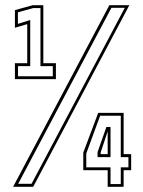

<svg xmlns="http://www.w3.org/2000/svg" viewBox="-20 -720 550 740"><path d="M37.5 -415V-476.5H85V-627L37.5 -613V-681L106.5 -700H147V-476.5H195.5V-415ZM49.5 -426H183.5V-465H136V-689H108.5L49 -672.5V-628L96.5 -643V-465H49.5ZM30.5 0 401.5 -700H478.5L108 0ZM50 -11.5H101.5L461 -690H409.5ZM395 0V-64H301V-132L358.5 -285H456.5V-126H485.5V-64H456.5V0ZM368 -126H395V-218H396.5L368 -132.5ZM406 -10.5H445.5V-75H475V-114.5H445.5V-274H366L312.5 -128.5V-75H406ZM356 -114.5V-133.5L390 -230.5H406V-114.5Z"/></svg>

Font: Tourney Thin ExtraLight
Style: Regular
Weight: 250
Version: Version 1.015